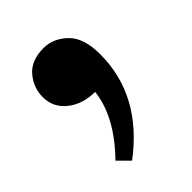

<svg xmlns="http://www.w3.org/2000/svg" viewBox="-101 -171 375 375"><g transform="rotate(-45 86.5 17.0)"><path d="M47.4 155.8 24.4 132.8Q84.5 71.3 91.3 9.8Q57.6 9.8 34.7 -8.3Q11.7 -26.4 11.7 -55.2Q11.7 -81.5 29.1 -101.8Q46.4 -122.1 80.6 -122.1Q107.4 -122.1 128.9 -101.3Q150.4 -80.6 150.4 -35.2Q150.4 78.1 47.4 155.8Z"/></g></svg>

Font: Munson
Style: Regular
Weight: 400
Designer: Paul James MIller
Foundry: High-Logic / Made with FontCreator
Version: Version 2.10;May 5, 2019;FontCreator 11.5.0.2430 64-bit